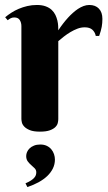

<svg xmlns="http://www.w3.org/2000/svg" viewBox="-20 -527 437 780"><path d="M216.8 -403.8Q235.4 -432.1 256.3 -455.1Q265.1 -464.8 275.4 -474.1Q285.6 -483.4 296.6 -490.7Q307.6 -498 319.3 -502.4Q331.1 -506.8 342.8 -506.8Q367.7 -506.8 381.8 -491.9Q396 -477.1 396 -450.2Q396 -433.6 393.3 -418.2Q390.6 -402.8 382.8 -380.9H369.1Q366.2 -396 355.5 -406Q344.7 -416 324.2 -416Q309.1 -416 294.4 -410.4Q279.8 -404.8 265.9 -396.5Q252 -388.2 239.5 -378.4Q227.1 -368.7 216.8 -359.9V-43Q216.8 -36.6 214.8 -27.8Q212.9 -19 205.3 -11.2Q197.8 -3.4 182.9 2.2Q168 7.8 142.1 7.8Q116.2 7.8 101.3 1.7Q86.4 -4.4 78.6 -12.7Q70.8 -21 68.8 -29.8Q66.9 -38.6 66.9 -43.9V-420.9Q66.9 -435.1 60.3 -445.6Q53.7 -456.1 38.1 -456.1Q29.8 -456.1 23.9 -453.1Q18.1 -450.2 11.2 -444.8L1 -457Q12.2 -466.3 26.1 -475.3Q40 -484.4 56.2 -491.2Q72.3 -498 90.8 -502.4Q109.4 -506.8 129.9 -506.8Q150.9 -506.8 165.8 -501.2Q180.7 -495.6 190.2 -486.6Q199.7 -477.5 205.1 -466.3Q210.4 -455.1 213.1 -443.6Q215.8 -432.1 216.3 -421.6Q216.8 -411.1 216.8 -403.8ZM83.5 217.8Q97.2 211.9 105.7 206.3Q114.3 200.7 119.1 195.1Q124 189.5 125.7 184.1Q127.4 178.7 127.4 172.9Q127.4 163.6 121.1 157Q114.7 150.4 106.9 143.8Q99.1 137.2 92.8 128.7Q86.4 120.1 86.4 106.9Q86.4 99.1 89.8 90.8Q93.3 82.5 100.3 75.7Q107.4 68.8 118.2 64.5Q128.9 60.1 143.6 60.1Q158.7 60.1 169.9 65.4Q181.2 70.8 188.5 79.6Q195.8 88.4 199.5 99.4Q203.1 110.4 203.1 121.1Q203.1 140.6 194.8 157.5Q186.5 174.3 171.9 188.2Q157.2 202.1 136.7 213.4Q116.2 224.6 91.3 232.9Z"/></svg>

Font: Berkshire Swash
Style: Regular
Weight: 400
Designer: Astigmatic (AOETI)
Foundry: Astigmatic (AOETI)
Version: Version 1.001